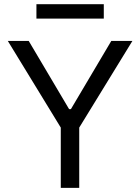

<svg xmlns="http://www.w3.org/2000/svg" viewBox="-20 -904 674 924"><path d="M118.2 -707 312.5 -378.9H321.3L515.6 -707H617.2L361.3 -290V0H272.5V-290L17.6 -707ZM479.5 -814.5H155.3V-883.8H479.5Z"/></svg>

Font: Pretendard
Style: Regular
Weight: 400
Designer: Base glyphs from Inter by Rasmus Andersson; Hangeul glyphs from Noto Sans CJK(Source Han Sans) by Jang Soo-young and Kan
Foundry: Kil Hyung-jin
Version: Version 1.309